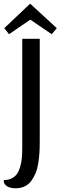

<svg xmlns="http://www.w3.org/2000/svg" viewBox="-54 -871 328 1044"><path d="M-30.8 -717.8 109.9 -851.1 254.9 -717.8 227.1 -685.1 110.8 -764.2 -4.9 -685.1ZM162.1 -99.1Q162.1 -66.9 160.4 -39.8Q158.7 -12.7 153.8 17.6Q148.9 47.9 139.4 70.8Q129.9 93.8 115.7 113Q101.6 132.3 79.8 142.6Q58.1 152.8 29.8 152.8Q13.2 152.8 -1.2 148.4Q-15.6 144 -25.4 133.5Q-35.2 123 -33.2 107.9Q-8.8 108.4 9.8 98.9Q28.3 89.4 38.8 74Q49.3 58.6 55.9 35.4Q62.5 12.2 64.7 -10.5Q66.9 -33.2 66.9 -61V-660.2H162.1Z"/></svg>

Font: Sansita Light
Style: Regular
Weight: 300
Designer: Pablo Cosgaya
Foundry: Omnibus-Type
Version: Version 1.006;hotconv 1.0.109;makeotfexe 2.5.65596